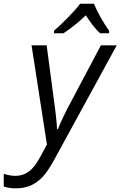

<svg xmlns="http://www.w3.org/2000/svg" viewBox="-116 -782 653 1042"><path d="M-95.7 230.5V161.1Q-63.5 172.4 -32.2 172.4Q9.8 172.4 42 147.9Q72.8 124 99.1 75.2L138.7 2.4L55.2 -536.1H137.2L172.9 -266.6Q191.9 -132.8 193.4 -81.5H198.7Q218.8 -135.7 273.9 -238.3L431.6 -536.1H517.6L174.3 92.3Q141.6 150.4 115 178.5Q88.4 206.5 54.2 223.1Q18.1 240.2 -30.3 240.2Q-64.9 240.2 -95.7 230.5ZM318.8 -761.7H394Q405.8 -731 430.2 -687.7Q454.6 -644.5 476.1 -615.2V-601.6H427.2Q395.5 -628.9 349.6 -698.7Q321.3 -671.4 288.3 -645Q255.4 -618.7 228.5 -601.6H177.2V-615.2Q212.4 -645.5 255.9 -690.2Q299.3 -734.9 318.8 -761.7Z"/></svg>

Font: Viking Open Sans
Style: Italic
Weight: 400
Italic angle: -12°
Foundry: Ascender Corporation
Version: Version 2.000